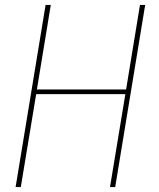

<svg xmlns="http://www.w3.org/2000/svg" viewBox="-20 -755 640 775"><path d="M43 0 164 -735H185L129 -394H489L545 -735H566L445 0H424L486 -375H126L64 0Z"/></svg>

Font: Iosevka Aile Thin Oblique
Style: Regular
Weight: 100
Italic angle: -9°
Designer: Belleve Invis
Foundry: Belleve Invis
Version: Version 31.1.0; ttfautohint (v1.8.4)